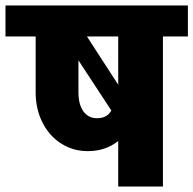

<svg xmlns="http://www.w3.org/2000/svg" viewBox="-55 -680 705 700"><path d="M630 -547H539V0H376V-166Q330 -129 265 -129Q211 -129 167.5 -157Q124 -185 99.5 -234Q75 -283 75 -343V-547H-35V-660H630ZM376 -371V-547H262ZM351 -277 231 -460V-344Q231 -299 249 -274Q267 -249 299 -249Q335 -249 351 -277Z"/></svg>

Font: Akshar
Style: Bold
Weight: 700
Designer: Tall Chai
Foundry: Tall Chai
Version: Version 1.000